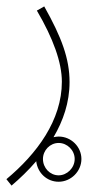

<svg xmlns="http://www.w3.org/2000/svg" viewBox="-32 -349 311 599"><path d="M4 230C30 208 57 182 81 154C85 190 114 218 151 218C189 218 222 186 222 147C222 109 190 77 151 77C146 77 140 78 135 79C165 28 185 -29 185 -93C185 -166 160 -233 106 -329L83 -316C134 -229 161 -154 161 -94C161 26 83 131 -12 210ZM151 198C124 198 102 175 102 147C102 120 124 97 151 97C178 97 201 120 201 147C201 175 177 198 151 198Z"/></svg>

Font: Noto Sans Arabic ExtCond Thin
Style: Regular
Weight: 100
Width: 2
Designer: Monotype Design Team, Nadine Chahine, Nizar Qandah and Khaled Hosny
Foundry: Monotype Imaging Inc.
Version: Version 2.012